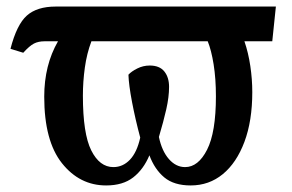

<svg xmlns="http://www.w3.org/2000/svg" viewBox="-20 -556 890 586"><path d="M304 10Q223 10 169 -58Q115 -126 115 -261Q115 -357 157 -430H116Q97 -430 83.5 -423Q70 -416 51 -395L12 -407Q31 -481 62 -508.5Q93 -536 150 -536H822L811 -430H726Q738 -395 744 -354.5Q750 -314 750 -275Q750 -187 726 -123Q702 -59 660 -24.5Q618 10 562 10Q511 10 481.5 -14.5Q452 -39 436 -82Q418 -39 386.5 -14.5Q355 10 304 10ZM545 -46Q585 -46 612 -99Q639 -152 639 -262Q639 -316 632 -359.5Q625 -403 614 -430H259Q245 -393 239 -350Q233 -307 233 -264Q233 -148 258.5 -97Q284 -46 326 -46Q355 -46 376.5 -68.5Q398 -91 408 -136Q393 -192 383 -244.5Q373 -297 372 -328Q381 -338 399 -347Q417 -356 437 -356Q467 -356 481.5 -338Q496 -320 496 -291Q496 -260 487.5 -222.5Q479 -185 465 -138Q474 -95 495.5 -70.5Q517 -46 545 -46Z"/></svg>

Font: Noto Serif Condensed SemiBold
Style: Regular
Weight: 600
Width: 3
Designer: Monotype Design Team
Foundry: Monotype Imaging Inc.
Version: Version 2.013